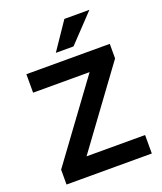

<svg xmlns="http://www.w3.org/2000/svg" viewBox="-167 -1046 975 1153"><g transform="rotate(-20 320.5 -469.5)"><path d="M56 0V-95L456 -640L469 -587H56V-705H589V-612L188 -65L175 -118H601V0ZM266 -765 384 -939H544L379 -765Z"/></g></svg>

Font: Nunito Sans 7pt
Style: Bold
Weight: 700
Designer: Vernon Adams
Foundry: Vernon Adams
Version: Version 3.101;gftools[0.9.27]